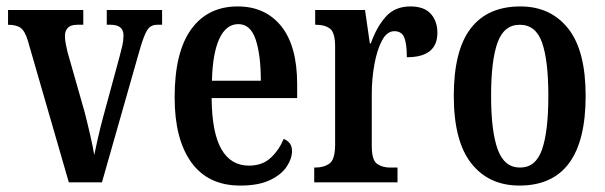

<svg xmlns="http://www.w3.org/2000/svg" viewBox="-20 -567 1880 597"><path d="M67 -439Q58 -470 44.5 -480Q31 -490 5 -490V-536H239V-490H221Q200 -490 191 -480.5Q182 -471 182 -456Q182 -443 184.5 -430.5Q187 -418 190 -405L243 -219Q252 -184 260.5 -147Q269 -110 273 -85Q277 -104 284 -135.5Q291 -167 301 -204L351 -388Q357 -410 360.5 -425.5Q364 -441 364 -457Q364 -490 324 -490H312V-536H484V-490H469Q449 -490 438.5 -474.5Q428 -459 415 -414L297 0H194Z M727 10Q627 10 575 -62Q523 -134 523 -264Q523 -405 574.5 -476Q626 -547 719 -547Q805 -547 854.5 -485.5Q904 -424 904 -305V-262H638Q639 -154 668.5 -103Q698 -52 754 -52Q796 -52 822 -76.5Q848 -101 862 -135Q873 -131 880.5 -122Q888 -113 888 -97Q888 -74 871.5 -49Q855 -24 819.5 -7Q784 10 727 10ZM791 -316Q791 -396 775 -444Q759 -492 721 -492Q683 -492 662 -446.5Q641 -401 639 -316Z M957 0V-46H960Q987 -46 1004.5 -58.5Q1022 -71 1022 -118V-422Q1022 -466 1006 -478Q990 -490 963 -490H960V-536H1115L1130 -432H1133Q1151 -483 1179.5 -515Q1208 -547 1256 -547Q1299 -547 1319.5 -524Q1340 -501 1340 -465Q1340 -389 1245 -389Q1245 -431 1237 -450.5Q1229 -470 1206 -470Q1183 -470 1167.5 -440.5Q1152 -411 1144 -366Q1136 -321 1136 -276V-113Q1136 -69 1152.5 -57.5Q1169 -46 1193 -46H1216V0Z M1595 10Q1500 10 1445.5 -59Q1391 -128 1391 -269Q1391 -410 1443.5 -478.5Q1496 -547 1598 -547Q1692 -547 1746.5 -478.5Q1801 -410 1801 -269Q1801 10 1595 10ZM1597 -46Q1646 -46 1665.5 -102.5Q1685 -159 1685 -269Q1685 -379 1665.5 -434.5Q1646 -490 1596 -490Q1547 -490 1527 -434.5Q1507 -379 1507 -269Q1507 -159 1527.5 -102.5Q1548 -46 1597 -46Z"/></svg>

Font: Noto Serif Tamil ExtraCondensed SemiBold
Style: Italic
Weight: 600
Width: 2
Italic angle: -12°
Designer: Indian Type Foundry, Tom Grace, and the Monotype Design Team
Foundry: Monotype Imaging Inc.
Version: Version 2.003; ttfautohint (v1.8.4.7-5d5b)